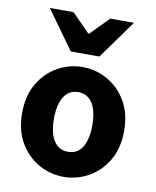

<svg xmlns="http://www.w3.org/2000/svg" viewBox="-85 -819 726 896"><g transform="rotate(10 277.5 -370.5)"><path d="M277.5 12Q214.8 12 159.7 -18.7Q104.6 -49.5 70.2 -107.5Q35.9 -165.6 35.9 -247.9Q35.9 -330.4 70.2 -388.5Q104.6 -446.7 159.7 -477.4Q214.8 -508.1 277.5 -508.1Q340.3 -508.1 395.3 -477.4Q450.3 -446.7 484.8 -388.5Q519.2 -330.4 519.2 -247.9Q519.2 -165.6 484.8 -107.5Q450.3 -49.5 395.3 -18.7Q340.3 12 277.5 12ZM277.5 -106.6Q307.9 -106.6 328.3 -123.9Q348.7 -141.2 358.6 -173.1Q368.5 -205 368.5 -247.9Q368.5 -290.8 358.6 -322.8Q348.7 -354.7 328.3 -372.1Q307.9 -389.5 277.5 -389.5Q247.1 -389.5 226.8 -372.1Q206.5 -354.7 196.5 -322.8Q186.5 -290.8 186.5 -247.9Q186.5 -205 196.5 -173.1Q206.5 -141.2 226.8 -123.9Q247.1 -106.6 277.5 -106.6ZM209.9 -570 78.1 -753H190.5L275.5 -666.6H279.5L364.6 -753H477L345.2 -570Z"/></g></svg>

Font: Source Sans 3 VF
Style: Regular
Weight: 200
Designer: Paul D. Hunt
Foundry: Adobe
Version: Version 3.046;hotconv 1.0.118;makeotfexe 2.5.65603